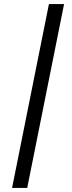

<svg xmlns="http://www.w3.org/2000/svg" viewBox="-20 -780 351 938"><path d="M39 138 219 -760H293L113 138Z"/></svg>

Font: IBM Plex Sans Condensed Text
Style: Italic
Weight: 450
Width: 3
Italic angle: -11°
Designer: Mike Abbink, Paul van der Laan, Pieter van Rosmalen
Foundry: Bold Monday
Version: Version 1.1